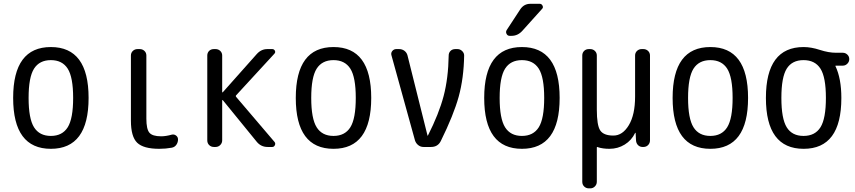

<svg xmlns="http://www.w3.org/2000/svg" viewBox="-20 -780 4540 1019"><path d="M339.4 -415.5Q310.5 -460.9 250 -460.9Q189.5 -460.9 160.6 -415.5Q131.8 -370.1 131.8 -260.3Q131.8 -150.4 160.6 -104.5Q189.5 -58.6 250 -58.6Q310.5 -58.6 339.4 -104.5Q368.2 -150.4 368.2 -260.3Q368.2 -370.1 339.4 -415.5ZM450.2 -260.3Q450.2 9.8 250 9.8Q49.8 9.8 49.8 -260.3Q49.8 -530.3 250 -530.3Q450.2 -530.3 450.2 -260.3Z M825.2 9.8Q741.2 9.8 708 -22.5Q674.8 -54.7 674.8 -139.6V-485.4Q674.8 -500 685.1 -509.8Q695.3 -519.5 710 -519.5H721.7Q736.3 -519.5 746.6 -509.8Q756.8 -500 756.8 -485.4V-150.4Q756.8 -94.7 772.9 -75.7Q789.1 -56.6 835 -56.6Q860.4 -56.6 891.6 -65.4Q904.3 -68.4 914.6 -60.5Q924.8 -52.7 924.8 -40Q924.8 -24.4 916 -11.7Q907.2 1 891.6 3.9Q859.4 9.8 825.2 9.8Z M1115.2 0Q1100.6 0 1090.3 -9.8Q1080.1 -19.5 1080.1 -35.2V-485.4Q1080.1 -500 1089.8 -509.8Q1099.6 -519.5 1115.2 -519.5H1124Q1138.7 -519.5 1148.9 -509.8Q1159.2 -500 1159.2 -485.4V-291Q1159.2 -290 1160.2 -289.6Q1161.1 -289.1 1162.1 -290L1342.8 -493.2Q1367.2 -520.5 1401.4 -519.5H1424.8Q1434.6 -519.5 1439 -510.7Q1443.4 -502 1435.5 -494.1L1233.4 -274.4Q1229.5 -270.5 1233.4 -265.6L1436.5 -27.3Q1443.4 -19.5 1439 -9.8Q1434.6 0 1424.8 0H1400.4Q1365.2 0 1342.8 -27.3L1162.1 -249Q1160.2 -249 1159.2 -248V-35.2Q1159.2 -20.5 1148.9 -10.3Q1138.7 0 1124 0Z M1839.4 -415.5Q1810.5 -460.9 1750 -460.9Q1689.5 -460.9 1660.6 -415.5Q1631.8 -370.1 1631.8 -260.3Q1631.8 -150.4 1660.6 -104.5Q1689.5 -58.6 1750 -58.6Q1810.5 -58.6 1839.4 -104.5Q1868.2 -150.4 1868.2 -260.3Q1868.2 -370.1 1839.4 -415.5ZM1950.2 -260.3Q1950.2 9.8 1750 9.8Q1549.8 9.8 1549.8 -260.3Q1549.8 -530.3 1750 -530.3Q1950.2 -530.3 1950.2 -260.3Z M2182.6 -34.2 2057.6 -486.3Q2053.7 -499 2062 -509.3Q2070.3 -519.5 2083 -519.5H2098.6Q2114.3 -519.5 2126.5 -510.3Q2138.7 -501 2142.6 -486.3L2249 -60.5Q2249 -59.6 2250 -59.6Q2251 -59.6 2251 -60.5Q2309.6 -175.8 2334.5 -270.5Q2359.4 -365.2 2361.3 -485.4Q2361.3 -500 2371.1 -509.8Q2380.9 -519.5 2396.5 -519.5H2408.2Q2421.9 -519.5 2432.6 -509.3Q2443.4 -499 2443.4 -485.4Q2441.4 -365.2 2414.6 -267.6Q2387.7 -169.9 2319.3 -31.2Q2303.7 0 2267.6 0H2227.5Q2211.9 0 2199.7 -9.8Q2187.5 -19.5 2182.6 -34.2Z M2839.4 -415.5Q2810.5 -460.9 2750 -460.9Q2689.5 -460.9 2660.6 -415.5Q2631.8 -370.1 2631.8 -260.3Q2631.8 -150.4 2660.6 -104.5Q2689.5 -58.6 2750 -58.6Q2810.5 -58.6 2839.4 -104.5Q2868.2 -150.4 2868.2 -260.3Q2868.2 -370.1 2839.4 -415.5ZM2950.2 -260.3Q2950.2 9.8 2750 9.8Q2549.8 9.8 2549.8 -260.3Q2549.8 -530.3 2750 -530.3Q2950.2 -530.3 2950.2 -260.3ZM2794.9 -759.8H2844.7Q2854.5 -759.8 2859.4 -750Q2864.3 -740.2 2857.4 -733.4L2752.9 -617.2Q2728.5 -589.8 2695.3 -589.8H2684.6Q2673.8 -589.8 2668.5 -600.1Q2663.1 -610.4 2668.9 -620.1L2741.2 -730.5Q2760.7 -759.8 2794.9 -759.8Z M3105.5 219.7Q3090.8 219.7 3080.6 210Q3070.3 200.2 3070.3 184.6V-485.4Q3070.3 -500 3080.1 -509.8Q3089.8 -519.5 3105.5 -519.5H3112.3Q3127 -519.5 3137.2 -509.8Q3147.5 -500 3147.5 -485.4V-198.2Q3147.5 -115.2 3165.5 -87.9Q3183.6 -60.5 3235.4 -60.5Q3284.2 -60.5 3317.4 -115.7Q3350.6 -170.9 3350.6 -267.6V-485.4Q3350.6 -500 3360.8 -509.8Q3371.1 -519.5 3385.7 -519.5H3394.5Q3409.2 -519.5 3419.4 -509.8Q3429.7 -500 3429.7 -485.4V-35.2Q3429.7 -20.5 3419.9 -10.3Q3410.2 0 3394.5 0H3390.6Q3376 0 3366.2 -9.8Q3356.4 -19.5 3355.5 -35.2L3353.5 -74.2Q3353.5 -75.2 3352.5 -75.2Q3350.6 -75.2 3350.6 -74.2Q3332 -35.2 3295.4 -12.7Q3258.8 9.8 3214.8 9.8Q3178.7 9.8 3152.3 1Q3147.5 -2 3147.5 3.9V184.6Q3147.5 199.2 3137.2 209.5Q3127 219.7 3112.3 219.7Z M3839.4 -415.5Q3810.5 -460.9 3750 -460.9Q3689.5 -460.9 3660.6 -415.5Q3631.8 -370.1 3631.8 -260.3Q3631.8 -150.4 3660.6 -104.5Q3689.5 -58.6 3750 -58.6Q3810.5 -58.6 3839.4 -104.5Q3868.2 -150.4 3868.2 -260.3Q3868.2 -370.1 3839.4 -415.5ZM3950.2 -260.3Q3950.2 9.8 3750 9.8Q3549.8 9.8 3549.8 -260.3Q3549.8 -530.3 3750 -530.3Q3950.2 -530.3 3950.2 -260.3Z M4334.5 -415.5Q4305.7 -460.9 4244.6 -460.9Q4183.6 -460.9 4155.3 -415.5Q4127 -370.1 4127 -260.3Q4127 -150.4 4155.3 -104.5Q4183.6 -58.6 4244.6 -58.6Q4305.7 -58.6 4334.5 -104.5Q4363.3 -150.4 4363.3 -260.3Q4363.3 -370.1 4334.5 -415.5ZM4245.1 -530.3Q4285.2 -530.3 4331.5 -515.1Q4377.9 -500 4417 -500H4453.1Q4466.8 -500 4477.1 -490.2Q4487.3 -480.5 4487.3 -466.3Q4487.3 -452.1 4477.1 -441.9Q4466.8 -431.6 4453.1 -431.6H4415Q4414.1 -431.6 4414.1 -430.7V-428.7Q4445.3 -363.3 4445.3 -259.8Q4445.3 9.8 4245.1 9.8Q4044.9 9.8 4044.9 -260.3Q4044.9 -530.3 4245.1 -530.3Z"/></svg>

Font: Rounded-L Mgen+ 2m regular
Style: Regular
Weight: 400
Designer: [Source Han Sans]
Ryoko NISHIZUKA  (kana & ideographs); Paul D. Hunt (Latin, Greek & Cyrillic); Wenlong ZHANG  (bopomofo
Version: Version 1.059.20150602